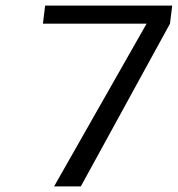

<svg xmlns="http://www.w3.org/2000/svg" viewBox="-20 -669 638 689"><path d="M590 -584 598 -649H142L134 -584H506L174 0H270Z"/></svg>

Font: Gamestation Text
Style: Italic
Weight: 400
Designer: Jonas Hecksher
Foundry: Jonas Hecksher, Playtypeª, e-types AS
Version: Version 1.003